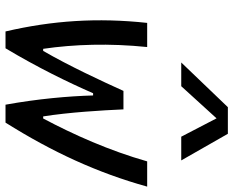

<svg xmlns="http://www.w3.org/2000/svg" viewBox="-95 -751 846 696"><g transform="rotate(90 328.0 -403.0)"><path d="M359.5 0H424.5C531 -169.5 606.5 -333.5 656.5 -513.5H565C526 -376.5 468.5 -247.5 409.5 -136.5H402C387 -231 380 -349 376.5 -427.5H309.5C274 -349 219 -230.5 164.5 -136.5H157C140.5 -249 136.5 -376.5 150.5 -513.5H63C43.5 -333.5 54.5 -169.5 94 0H155C224.5 -116 279 -228 318 -317.5H326C328.5 -228 338.5 -116 359.5 0ZM206.5 -637H292.5L409 -765L475.5 -637H561.5L465 -806H368.5Z"/></g></svg>

Font: Monaspace Argon
Style: Italic
Weight: 400
Italic angle: -11°
Designer: Riley Cran & the Lettermatic Team
Foundry: Lettermatic
Version: Version 1.101 (Monaspace Argon)